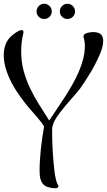

<svg xmlns="http://www.w3.org/2000/svg" viewBox="-20 -834 570 1023"><path d="M529.8 -616.2Q529.8 -597.2 523.7 -576.9Q517.6 -556.6 509.8 -540Q489.3 -492.7 463.1 -449Q437 -405.3 407.2 -362.8Q399.4 -352.1 386.5 -337.2Q373.5 -322.3 358.4 -305.2Q343.3 -288.1 327.6 -269.5Q312 -251 298.3 -232.7Q284.7 -214.4 274.7 -197.5Q264.6 -180.7 261.2 -167Q257.8 -154.8 257.8 -141.6Q257.8 -128.4 257.8 -117.2Q257.8 -105.5 258.5 -83.7Q259.3 -62 260.5 -35.4Q261.7 -8.8 264.2 20Q266.6 48.8 269.8 74.7Q272.9 100.6 277.6 120.8Q282.2 141.1 288.1 150.9Q289.1 152.8 290 154.8Q291 156.7 291 159.2Q291 162.6 288.8 164.6Q286.6 166.5 283.7 167.5Q280.8 168.5 277.8 168.7Q274.9 168.9 272.9 168.9Q262.2 168.9 252.2 167Q242.2 165 232.9 162.1Q218.3 157.2 210 147.5Q201.7 137.7 197.3 125.2Q192.9 112.8 191.9 98.9Q190.9 85 190.9 71.8Q190.9 46.9 192.9 17.1Q194.8 -12.7 198 -43.2Q201.2 -73.7 205.6 -103.5Q210 -133.3 214.8 -159.2Q210.9 -168 200.4 -181.9Q189.9 -195.8 177 -210.7Q164.1 -225.6 151.9 -239.3Q139.6 -252.9 132.8 -261.2Q109.4 -289.6 85.7 -322.3Q62 -355 43 -390.9Q23.9 -426.8 12 -464.8Q0 -502.9 0 -542Q0 -570.8 9.5 -596.7Q19 -622.6 40 -641.1Q44.4 -645 51.3 -650.6Q58.1 -656.2 65.7 -661.4Q73.2 -666.5 81.1 -670.2Q88.9 -673.8 95.2 -673.8Q105 -673.8 105 -663.1Q105 -661.6 105 -659.7Q105 -657.7 104 -655.8Q98.6 -632.3 95.7 -609.4Q92.8 -586.4 92.8 -562Q92.8 -506.3 105.5 -458.5Q118.2 -410.6 139.2 -366.2Q160.2 -321.8 187 -279.1Q213.9 -236.3 242.2 -191.9Q260.3 -219.2 281.2 -250Q302.2 -280.8 323.2 -313.5Q344.2 -346.2 364 -380.6Q383.8 -415 398.9 -450Q414.1 -484.9 423.1 -519.8Q432.1 -554.7 432.1 -588.9Q432.1 -601.6 430.4 -613.3Q428.7 -625 424.8 -636.2V-640.1Q424.8 -647.5 430.9 -651.9Q437 -656.2 445.1 -658.7Q453.1 -661.1 461.7 -662.1Q470.2 -663.1 475.1 -663.1Q487.3 -663.1 497.3 -660.9Q507.3 -658.7 514.6 -653.3Q522 -647.9 525.9 -638.9Q529.8 -629.9 529.8 -616.2ZM255.9 -773.9Q255.9 -755.9 243.9 -744.4Q231.9 -732.9 214.8 -732.9Q198.7 -732.9 186.8 -744.4Q174.8 -755.9 174.8 -773.9Q174.8 -781.7 178 -789.1Q181.2 -796.4 186.8 -802Q192.4 -807.6 199.5 -810.8Q206.5 -814 214.8 -814Q223.6 -814 231 -810.8Q238.3 -807.6 243.9 -802Q249.5 -796.4 252.7 -789.1Q255.9 -781.7 255.9 -773.9ZM379.9 -773.9Q379.9 -755.9 367.9 -744.4Q356 -732.9 338.9 -732.9Q322.8 -732.9 310.8 -744.4Q298.8 -755.9 298.8 -773.9Q298.8 -781.7 302 -789.1Q305.2 -796.4 310.8 -802Q316.4 -807.6 323.5 -810.8Q330.6 -814 338.9 -814Q347.7 -814 355 -810.8Q362.3 -807.6 367.9 -802Q373.5 -796.4 376.7 -789.1Q379.9 -781.7 379.9 -773.9Z"/></svg>

Font: Montez
Style: Regular
Weight: 400
Designer: Astigmatic (AOETI)
Foundry: Astigmatic (AOETI)
Version: Version 1.001